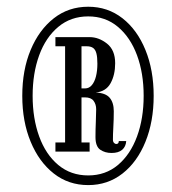

<svg xmlns="http://www.w3.org/2000/svg" viewBox="-20 -726 498 556"><path d="M235.5 -190Q178.5 -190 135.8 -223.5Q93 -257 68.8 -315.5Q44.5 -374 44.5 -448.5Q44.5 -523.5 68.8 -581.5Q93 -639.5 135.8 -673Q178.5 -706.5 235.5 -706.5Q292 -706.5 334.8 -673Q377.5 -639.5 401.2 -581.2Q425 -523 425 -448.5Q425 -374 401.2 -315.5Q377.5 -257 334.8 -223.5Q292 -190 235.5 -190ZM235.5 -218Q285.5 -218 321.5 -248.2Q357.5 -278.5 376.8 -330.8Q396 -383 396 -448.5Q396 -514 376.8 -566Q357.5 -618 321.5 -648.2Q285.5 -678.5 235.5 -678.5Q185 -678.5 148.8 -648.2Q112.5 -618 93.5 -566Q74.5 -514 74.5 -448.5Q74.5 -383 93.5 -330.8Q112.5 -278.5 148.8 -248.2Q185 -218 235.5 -218ZM303 -283Q284 -283 270.2 -292.5Q256.5 -302 256.5 -329Q256.5 -352 257.5 -373.2Q258.5 -394.5 258.5 -409.5Q258.5 -424 251 -434Q243.5 -444 226 -444H216V-313.5H239.5V-287H140.5V-313.5H168.5V-592H140.5V-618.5H239.5Q266 -618.5 289.8 -599.8Q313.5 -581 313.5 -543Q313.5 -509 300.2 -485Q287 -461 257 -458Q285.5 -457 297.5 -443Q309.5 -429 309.5 -404Q309.5 -380 308.2 -358Q307 -336 307 -321.5Q307 -315.5 310.2 -312.2Q313.5 -309 316.5 -309Q324 -309 324 -317.5H345.5Q344.5 -301.5 333.8 -292.2Q323 -283 303 -283ZM216 -470H226.5Q238 -470 246 -479.5Q254 -489 258 -505.2Q262 -521.5 262 -541.5Q262 -560.5 259.2 -571.2Q256.5 -582 249.8 -587Q243 -592 231 -592H216Z"/></svg>

Font: Imbue Thin 10pt SemiBold
Style: Regular
Weight: 600
Version: Version 1.102